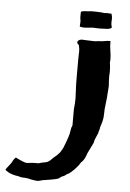

<svg xmlns="http://www.w3.org/2000/svg" viewBox="-233 -526 577 850"><g transform="rotate(5 55.0 -100.5)"><path d="M196 -482Q201 -483 208 -483Q211 -483 213.5 -482.5Q216 -482 221 -482H228Q232 -471 232 -458Q232 -454 231.5 -451Q231 -448 231 -444Q231 -432 235 -421Q230 -416 223.5 -414.5Q217 -413 208 -413Q203 -413 195 -412.5Q187 -412 182 -412Q168 -412 163.5 -412.5Q159 -413 156 -413Q153 -413 149 -413Q145 -413 140 -412Q131 -411 123 -410.5Q115 -410 112 -410Q102 -410 93 -413Q93 -420 93.5 -423.5Q94 -427 94 -429V-430V-431V-432V-433V-434V-436V-437V-438V-439V-440Q93 -444 92.5 -447Q92 -450 92 -454V-455V-461V-462V-463V-464V-465V-466V-467V-469V-471V-472V-473V-474Q92 -476 94 -480Q97 -481 104 -482Q111 -483 113 -483Q124 -483 129 -484Q134 -485 145 -485Q153 -485 169 -484.5Q185 -484 196 -482ZM241 -116Q239 -92 236.5 -75Q234 -58 234 -39Q234 -19 230 -4Q226 11 221 26V28Q221 32 218.5 38Q216 44 216 49Q211 61 206 72Q201 83 199 95L176 142Q171 157 166 167Q161 177 150 187Q145 196 139.5 202.5Q134 209 125 219Q120 224 111 232Q102 240 92 244Q85 251 77 253.5Q69 256 63 262Q57 267 45.5 269Q34 271 26 273L-12 279Q-27 284 -35 284Q-36 284 -42.5 283.5Q-49 283 -64 280Q-66 279 -76 277Q-86 275 -98 275Q-110 275 -119 271Q-135 269 -149 264.5Q-163 260 -174 252Q-176 251 -177.5 249Q-179 247 -179 246V245L-162 223Q-155 215 -151 206Q-147 197 -138 189Q-136 191 -127.5 194.5Q-119 198 -116 200L-101 206Q-94 209 -86 209Q-82 209 -73 207.5Q-64 206 -49 206H-36Q-21 201 -6.5 199Q8 197 22 181Q30 173 35.5 169Q41 165 49 156Q57 149 67 129Q72 118 76.5 105Q81 92 86 78Q91 63 92.5 49Q94 35 99 26V-46Q102 -72 102 -95Q102 -107 100.5 -130Q99 -153 99 -187V-264Q99 -283 99.5 -291.5Q100 -300 100 -302Q100 -315 97 -327Q97 -332 92.5 -334.5Q88 -337 88 -345Q93 -353 97.5 -354Q102 -355 105 -356H111Q117 -356 131.5 -355Q146 -354 161 -354H162H163H164H165H166Q171 -354 174 -355Q179 -355 182 -356Q197 -356 208 -358.5Q219 -361 234 -361Q234 -336 237.5 -316.5Q241 -297 241 -277Q240 -274 240 -267Q240 -260 241 -257Q242 -250 242.5 -242Q243 -234 243 -225Q243 -220 242.5 -215.5Q242 -211 242 -206Q242 -195 242.5 -184Q243 -173 244 -162Q244 -152 242.5 -139Q241 -126 241 -121Z"/></g></svg>

Font: Kirang Haerang sl
Style: Regular
Weight: 400
Version: Version 1.00